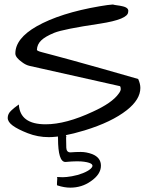

<svg xmlns="http://www.w3.org/2000/svg" viewBox="-20 -614 683 861"><path d="M64.5 -145.5Q69.3 -56.6 184.6 -56.6Q275.4 -56.6 396.5 -113.3Q482.4 -152.3 511.7 -193.4Q521.5 -206.1 521.5 -214.4Q521.5 -222.7 518.6 -227.5L113.3 -318.4Q95.7 -322.3 79.1 -335Q48.8 -356.4 48.8 -374Q48.8 -441.4 144.5 -496.1Q250 -555.7 426.8 -585.9Q466.8 -592.8 486.3 -593.8Q492.2 -591.8 504.4 -590.3Q516.6 -588.9 529.3 -585.9Q559.6 -579.1 554.7 -560.5Q554.7 -527.3 427.7 -507.8Q263.7 -483.4 223.1 -466.8Q182.6 -450.2 164.6 -432.6Q146.5 -415 145.5 -390.6Q145.5 -385.7 168 -379.9Q190.4 -374 221.7 -365.7Q252.9 -357.4 302.7 -343.8Q423.8 -310.5 599.6 -259.8Q609.4 -238.3 609.4 -219.7Q609.4 -168 548.8 -120.1Q480.5 -66.4 359.4 -29.3Q258.8 1 199.2 1Q149.4 1 104.5 -16.6Q59.6 -34.2 37.1 -50.8Q14.6 -67.4 14.6 -85.4Q14.6 -103.5 29.8 -117.7Q44.9 -131.8 53.2 -137.2Q61.5 -142.6 64.5 -145.5ZM239.3 -7.8Q239.3 -27.3 251 -27.3Q262.7 -27.3 271.5 -14.2Q280.3 -1 276.4 2Q276.4 28.3 277.3 48.8Q278.3 69.3 295.9 69.3Q317.4 67.4 342.3 67.4Q367.2 67.4 393.6 77.1Q432.6 92.8 432.6 128.9Q432.6 168 386.7 199.2Q346.7 227.5 294.9 227.5Q268.6 227.5 238.3 217.8Q235.4 217.8 235.4 212.9Q235.4 208 235.8 201.2Q236.3 194.3 236.8 188Q237.3 181.6 235.4 179.7Q246.1 180.7 261.7 180.7Q277.3 180.7 302.7 176.3Q328.1 171.9 351.6 162.6Q375 153.3 386.7 142.6Q412.1 119.1 357.4 111.3Q345.7 109.4 325.2 109.4Q304.7 109.4 273.4 112.3Q240.2 112.3 240.2 6.8Q239.3 -2 239.3 -7.8Z"/></svg>

Font: Architects Daughter
Style: Regular
Weight: 400
Designer: Kimberly Geswein
Foundry: Kimberly Geswein
Version: Version 1.002 2010